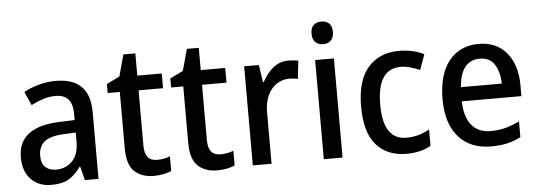

<svg xmlns="http://www.w3.org/2000/svg" viewBox="-49 -887 2912 1040"><g transform="rotate(-5 1407.0 -367.0)"><path d="M265 -549Q449 -549 449 -364V0H375L356 -75H353Q322 -31 286.5 -10.5Q251 10 192 10Q123 10 81.5 -33.5Q40 -77 40 -153Q40 -318 266 -326L348 -329V-360Q348 -417 324.5 -442.5Q301 -468 257 -468Q222 -468 189 -457.5Q156 -447 123 -430L90 -504Q126 -524 171 -536.5Q216 -549 265 -549ZM285 -258Q208 -255 176.5 -228Q145 -201 145 -153Q145 -110 167 -90Q189 -70 225 -70Q278 -70 313 -106Q348 -142 348 -211V-261Z M774 -75Q792 -75 811 -78.5Q830 -82 845 -88V-9Q828 0 802 5Q776 10 748 10Q685 10 645 -26Q605 -62 605 -154V-459H539V-508L610 -543L642 -660H707V-539H840V-459H707V-157Q707 -75 774 -75Z M1119 -75Q1137 -75 1156 -78.5Q1175 -82 1190 -88V-9Q1173 0 1147 5Q1121 10 1093 10Q1030 10 990 -26Q950 -62 950 -154V-459H884V-508L955 -543L987 -660H1052V-539H1185V-459H1052V-157Q1052 -75 1119 -75Z M1530 -549Q1543 -549 1557 -547.5Q1571 -546 1583 -544L1572 -445Q1562 -448 1549 -449.5Q1536 -451 1525 -451Q1488 -451 1457 -430.5Q1426 -410 1408 -372Q1390 -334 1390 -282V0H1288V-539H1368L1382 -445H1387Q1409 -489 1445 -519Q1481 -549 1530 -549Z M1726 -744Q1751 -744 1767 -729.5Q1783 -715 1783 -683Q1783 -651 1767 -636Q1751 -621 1726 -621Q1700 -621 1683.5 -636Q1667 -651 1667 -683Q1667 -715 1683.5 -729.5Q1700 -744 1726 -744ZM1776 -539V0H1674V-539Z M2124 10Q2019 10 1959.5 -57.5Q1900 -125 1900 -266Q1900 -408 1962 -478.5Q2024 -549 2130 -549Q2172 -549 2207 -540.5Q2242 -532 2266 -519L2236 -436Q2211 -447 2184 -454.5Q2157 -462 2132 -462Q2004 -462 2004 -267Q2004 -77 2130 -77Q2167 -77 2197.5 -86Q2228 -95 2256 -111V-22Q2203 10 2124 10Z M2563 -549Q2661 -549 2715.5 -482.5Q2770 -416 2770 -307V-247H2446Q2448 -162 2484.5 -117.5Q2521 -73 2589 -73Q2633 -73 2669.5 -83Q2706 -93 2745 -112V-26Q2708 -7 2670 1.5Q2632 10 2583 10Q2470 10 2406.5 -62.5Q2343 -135 2343 -266Q2343 -402 2402 -475.5Q2461 -549 2563 -549ZM2562 -469Q2512 -469 2482.5 -432.5Q2453 -396 2448 -324H2670Q2669 -387 2643 -428Q2617 -469 2562 -469Z"/></g></svg>

Font: Noto Sans Gurmukhi SemiCondensed Medium
Style: Regular
Weight: 500
Width: 4
Designer: Jelle Bosma - Monotype Design Team
Foundry: Monotype Imaging Inc.
Version: Version 2.004; ttfautohint (v1.8.4.7-5d5b)